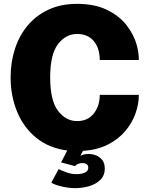

<svg xmlns="http://www.w3.org/2000/svg" viewBox="-20 -770 774 995"><path d="M440.5 28Q458.5 28 477.5 35.2Q496.5 42.5 509.8 59Q523 75.5 523 103.5Q523 139 500.5 161.5Q478 184 442.8 194.5Q407.5 205 369.5 205Q336 205 299 196.2Q262 187.5 246 176.5L284 106Q295.5 112.5 322.5 122.5Q349.5 132.5 376 132.5Q402.5 132.5 420 124.2Q437.5 116 437.5 99.5Q437.5 86.5 429 80.8Q420.5 75 409 75Q397.5 75 386.2 78.8Q375 82.5 369.5 91L296.5 71.5L328.5 10Q233.5 -2.5 168 -55.8Q102.5 -109 68.8 -190.8Q35 -272.5 35 -369Q35 -448 57.5 -517Q80 -586 123.8 -638.2Q167.5 -690.5 231.8 -720.2Q296 -750 379.5 -750Q469.5 -750 533.2 -719.5Q597 -689 635.8 -639.5Q674.5 -590 689.5 -533.5Q699.5 -495 699.5 -459H497Q497 -475 495 -487Q488.5 -536 458.5 -565Q428.5 -594 379.5 -594Q321 -594 280.5 -541.2Q240 -488.5 240 -369Q240 -249.5 280.5 -196Q321 -142.5 379.5 -142.5Q435 -142.5 466 -181.8Q497 -221 497 -278.5H699.5Q699.5 -230.5 682 -181.5Q664.5 -132.5 629 -90.5Q593.5 -48.5 539 -20.8Q484.5 7 410 12L396 38Q411.5 28 440.5 28Z"/></svg>

Font: Epilogue Black
Style: Regular
Weight: 900
Designer: Tyler Finck
Foundry: Etcetera Type Co
Version: Version 2.111; ttfautohint (v1.8.3)